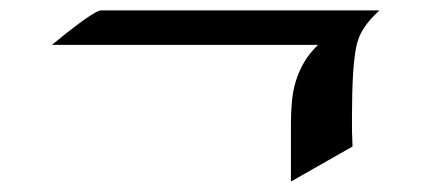

<svg xmlns="http://www.w3.org/2000/svg" viewBox="-20 -432 806 367"><path d="M705.1 -412.1Q685.5 -393.6 676.8 -380.1Q668 -366.7 665 -356.9Q661.1 -346.2 658.7 -329.3Q656.2 -312.5 655 -292.7Q653.8 -272.9 653.3 -252.2Q652.8 -231.4 652.8 -212.9Q652.8 -199.7 652.8 -188.7Q652.8 -177.7 653.3 -169.4Q653.3 -160.2 653.8 -151.9L536.1 -85V-196.8Q536.1 -218.8 538.1 -239Q540 -259.3 545.7 -277.6Q551.3 -295.9 561.3 -313Q571.3 -330.1 587.9 -346.2H79.1Q82.5 -348.6 89.8 -354.7Q97.2 -360.8 106.4 -368.2Q115.7 -375.5 126 -383.3Q136.2 -391.1 145.5 -397.5Q154.8 -403.8 162.1 -408Q169.4 -412.1 172.9 -412.1Z"/></svg>

Font: Eagle Lake
Style: Regular
Weight: 400
Designer: Astigmatic (AOETI)
Foundry: Astigmatic (AOETI)
Version: Version 1.000